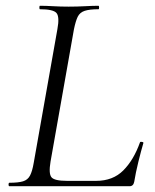

<svg xmlns="http://www.w3.org/2000/svg" viewBox="-20 -645 536 665"><path d="M12.4 0Q9.6 0 9.6 -6Q9.6 -12 12.5 -12Q43.4 -12 59.8 -17Q76.2 -22 84 -37Q91.9 -52 96.8 -81L178.8 -544Q186.8 -587 175.6 -600Q164.4 -613 118.3 -613Q116.4 -613 116.4 -619Q116.4 -625 118.4 -625Q138.9 -625 164 -623.5Q189.1 -622 217.8 -622Q247.4 -622 274.5 -623.5Q301.6 -625 321.2 -625Q323.2 -625 323.2 -619Q323.2 -613 321.2 -613Q290.2 -613 273.4 -607.5Q256.6 -602 249.2 -587Q241.9 -572 236 -543L155 -85Q148 -43.4 158.3 -31Q168.6 -18.6 211.8 -18.6H313Q371 -18.6 407 -54.7Q443 -90.8 464.8 -151.8Q465.2 -154.6 471.4 -153.6Q477.6 -152.6 476.6 -149.6Q468.6 -122.6 459.3 -84.8Q450 -47.1 444.8 -15Q441.8 0 428.7 0Z"/></svg>

Font: Cormorant Light
Style: Italic
Weight: 300
Italic angle: -10°
Designer: Christian Thalmann (Catharsis Fonts)
Foundry: Catharsis Fonts
Version: Version 4.000